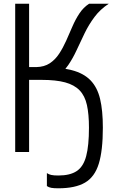

<svg xmlns="http://www.w3.org/2000/svg" viewBox="-20 -820 640 1036"><path d="M295 196Q270 196 256.5 193.5Q243 191 233 184V114Q243 121 256.5 124Q270 127 295 127Q358 127 394 103Q430 79 445 22.5Q460 -34 460 -131Q460 -204 449 -253.5Q438 -303 409.5 -332.5Q381 -362 331.5 -375.5Q282 -389 204 -389V-458Q303 -458 367 -441.5Q431 -425 468 -387Q505 -349 520 -286.5Q535 -224 535 -131Q535 -8 513 63.5Q491 135 438.5 165.5Q386 196 295 196ZM62 0V-800H137V0ZM84 -389V-458H176Q219 -459 248.5 -478.5Q278 -498 299 -530Q320 -562 337 -600Q354 -638 370.5 -676.5Q387 -715 408.5 -747.5Q430 -780 461 -800H567Q521 -770 490 -728.5Q459 -687 436.5 -640.5Q414 -594 393.5 -549.5Q373 -505 348 -468.5Q323 -432 288 -410.5Q253 -389 201 -389Z"/></svg>

Font: Victor Mono
Style: Regular
Weight: 400
Monospace: yes
Designer: Rune Bjørnerås
Version: Version 1.561;gftools[0.9.30]